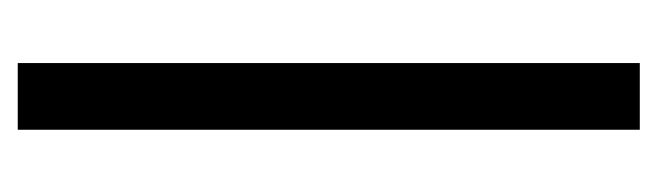

<svg xmlns="http://www.w3.org/2000/svg" viewBox="-276 -448 724 211"><g transform="rotate(90 85.5 -342.0)"><path d="M122.1 -683.6V0H48.8V-683.6Z"/></g></svg>

Font: Saniretro
Style: Regular
Weight: 400
Designer: Jayvee D. Enaguas (Grand Chaos)
Version: Version 1.0 - 6/10/2013